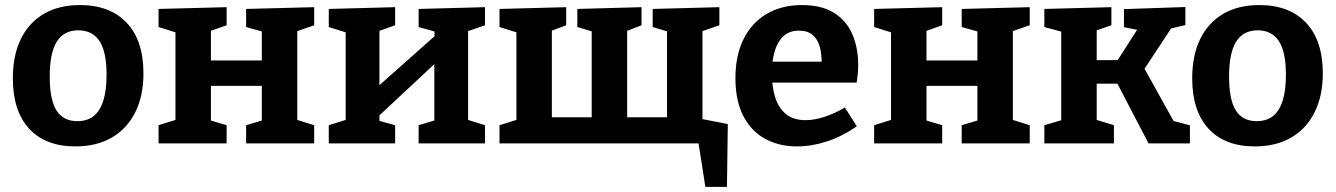

<svg xmlns="http://www.w3.org/2000/svg" viewBox="-20 -566 5273 758"><path d="M295.7 -546Q414.3 -546 480.3 -476Q546.3 -406 546.3 -276.7Q546.3 -187.3 514 -122.7Q481.7 -58 421.7 -23Q361.7 12 277.7 12Q159.7 12 95.2 -57.8Q30.7 -127.7 30.7 -257Q30.7 -347.3 62.2 -411.8Q93.7 -476.3 152.8 -511.2Q212 -546 295.7 -546ZM289 -446.3Q232 -446.3 204.2 -401.5Q176.3 -356.7 176.3 -263.7Q176.3 -171.3 203.2 -129.5Q230 -87.7 285 -87.7Q324.7 -87.7 350 -108Q375.3 -128.3 388 -169.2Q400.7 -210 400.7 -270.3Q400.7 -361.3 372.8 -403.8Q345 -446.3 289 -446.3Z M606 0V-71.7L699.7 -101L672.7 -57V-471.3L708.7 -427L606 -459.3V-530.7L874.7 -537.7V-466.3L782.7 -433.7L812.7 -474.7V-290L776.7 -327.3H1050L1013.7 -290V-471.3L1035.7 -435.7L951.7 -459.3V-530.7L1220.3 -537.7V-466.3L1126.3 -433.7L1153.7 -474.7V-57L1126.7 -101L1220.3 -71.7V0H951.7V-71.7L1036.7 -97L1013.7 -57V-264.7L1050 -227H776.7L812.7 -264.7V-57L789.7 -97L874.7 -71.7V0Z M1278 0V-71.7L1371.7 -101L1344.7 -72.3V-458L1380.7 -427L1278 -459.3V-530.7L1540 -537.7V-466.3L1448 -433.7L1478 -461.3V-208L1458.7 -212.7L1705 -431.3L1696 -411L1694.7 -458L1716.7 -435.7L1632.7 -459.3V-530.7L1894.7 -537.7V-466.3L1800.7 -433.7L1828 -461.3V-72.3L1801 -101L1894.7 -71.7V0H1632.7V-71.7L1717.7 -97L1694.7 -72.3V-346.7L1711 -328L1466.7 -100L1478 -121.7V-72.3L1469.7 -91L1540 -71.7V0Z M2764.7 171.7 2735 -18.3 2755.3 0H1952V-71.7L2045.7 -101L2018.7 -57V-471.3L2054.7 -427L1952 -459.3V-530.7L2215.3 -537.7V-466.3L2128.7 -433.7L2158.7 -474.7V-61L2122.7 -103H2349.7L2316 -61V-471.3L2338 -435.7L2259.3 -459.3V-530.7L2512.7 -537.7V-466.3L2428.7 -433.7L2456 -474.7V-54.3L2425 -103H2649.7L2613.3 -61V-471.3L2635.3 -435.7L2556.7 -459.3V-530.7L2820 -537.7V-466.3L2726 -433.7L2753.3 -474.7V-57L2726.3 -101L2853.3 -76.3L2850 171.7Z M3126.8 12Q3054.2 12 2999.3 -18.7Q2944.4 -49.4 2913.9 -109.5Q2883.4 -169.6 2883.4 -257.2Q2883.4 -347.2 2915.5 -411.7Q2947.6 -476.2 3006.7 -511.1Q3065.8 -546 3146.2 -546Q3224 -546 3272.9 -515.2Q3321.8 -484.4 3344.9 -430.9Q3368 -377.4 3368 -309.6Q3368 -293 3366.6 -276.2Q3365.2 -259.4 3362 -240H2996.2V-322.6H3241.6L3223.8 -310.2Q3224.8 -350 3216.6 -380.4Q3208.4 -410.8 3188.6 -427.9Q3168.8 -445 3134.6 -445Q3095.6 -445 3072 -422.3Q3048.4 -399.6 3037.8 -361.8Q3027.2 -324 3027.2 -277.4Q3027.2 -224 3040.2 -182.1Q3053.2 -140.2 3082.7 -115.9Q3112.2 -91.6 3160.4 -91.6Q3193.6 -91.6 3233.3 -104.2Q3273 -116.8 3315.6 -141.6L3362.6 -67.4Q3304.6 -27.2 3244.5 -7.6Q3184.4 12 3126.8 12Z M3431 0V-71.7L3524.7 -101L3497.7 -57V-471.3L3533.7 -427L3431 -459.3V-530.7L3699.7 -537.7V-466.3L3607.7 -433.7L3637.7 -474.7V-290L3601.7 -327.3H3875L3838.7 -290V-471.3L3860.7 -435.7L3776.7 -459.3V-530.7L4045.3 -537.7V-466.3L3951.3 -433.7L3978.7 -474.7V-57L3951.7 -101L4045.3 -71.7V0H3776.7V-71.7L3861.7 -97L3838.7 -57V-264.7L3875 -227H3601.7L3637.7 -264.7V-57L3614.7 -97L3699.7 -71.7V0Z M4103 0V-71.7L4186.7 -96.3L4169.7 -70.3V-463.3L4189.7 -435.7L4103 -459.3V-530.7L4367.7 -537.7V-466.3L4296.3 -441.7L4309.7 -463.3V-299.7L4286.7 -328.7H4420L4376.7 -304L4476.7 -460L4487 -445L4417.3 -458.7V-530L4659.7 -538.3V-467L4577 -447.7L4613.7 -469.3L4481 -268L4493.3 -304L4621 -74L4601.7 -91.3L4677.7 -71.3V0H4514.3L4389.3 -239.7L4410.3 -235.7H4286.7L4309.7 -240V-70.3L4295.3 -97L4377.7 -71.7V0Z M4951.7 -546Q5070.3 -546 5136.3 -476Q5202.3 -406 5202.3 -276.7Q5202.3 -187.3 5170 -122.7Q5137.7 -58 5077.7 -23Q5017.7 12 4933.7 12Q4815.7 12 4751.2 -57.8Q4686.7 -127.7 4686.7 -257Q4686.7 -347.3 4718.2 -411.8Q4749.7 -476.3 4808.8 -511.2Q4868 -546 4951.7 -546ZM4945 -446.3Q4888 -446.3 4860.2 -401.5Q4832.3 -356.7 4832.3 -263.7Q4832.3 -171.3 4859.2 -129.5Q4886 -87.7 4941 -87.7Q4980.7 -87.7 5006 -108Q5031.3 -128.3 5044 -169.2Q5056.7 -210 5056.7 -270.3Q5056.7 -361.3 5028.8 -403.8Q5001 -446.3 4945 -446.3Z"/></svg>

Font: Bitter Thin
Style: Regular
Weight: 100
Designer: Sol Matas, and Bitter project Authors
Foundry: Sol Matas
Version: Version 2.002